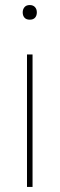

<svg xmlns="http://www.w3.org/2000/svg" viewBox="-20 -741 236 761"><path d="M87 0V-525H109V0ZM70 -692Q70 -704 77 -712.5Q84 -721 98 -721Q111 -721 118.5 -713Q126 -705 126 -692Q126 -679 119 -671Q112 -663 98 -663Q84 -663 77 -671Q70 -679 70 -692Z"/></svg>

Font: Mach Thin
Style: Regular
Weight: 250
Version: Version 1.002